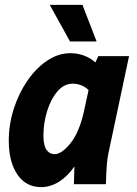

<svg xmlns="http://www.w3.org/2000/svg" viewBox="-20 -755 562 787"><path d="M16 -178Q16 -245 36.5 -309Q57 -373 92.5 -424.5Q128 -476 173.5 -506.5Q219 -537 269 -537Q297 -537 323.5 -527.5Q350 -518 371 -499L383 -525H509L424 -125Q420 -103 418.5 -87.5Q417 -72 416 -50L414 0H283L285 -73Q258 -33 222.5 -10.5Q187 12 149 12Q86 12 51 -40Q16 -92 16 -178ZM158 -199Q158 -158 171 -140.5Q184 -123 203 -123Q233 -123 269 -168Q305 -213 324 -298L343 -386Q328 -400 311.5 -406Q295 -412 278 -412Q242 -412 215 -380Q188 -348 173 -299Q158 -250 158 -199ZM184 -735H318L376 -585H267Z"/></svg>

Font: Radio Canada Condensed
Style: Bold Italic
Weight: 700
Width: 3
Italic angle: -12°
Designer: Charles Daoud, Etienne Aubert Bonn, Alexandre Saumier Demers, Jacques Le Bailly
Foundry: Radio-Canada
Version: Version 2.104; ttfautohint (v1.8.4.7-5d5b);gftools[0.9.28.de